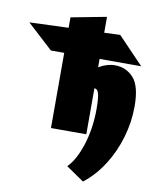

<svg xmlns="http://www.w3.org/2000/svg" viewBox="-296 -809 937 1177"><g transform="rotate(10 172.5 -221.0)"><path d="M535 -219Q535 -122 506.5 -25Q478 72 425.5 153.5Q373 235 303 289L192 213Q243 162 275.5 59Q308 -44 308 -163Q308 -225 301 -255.5Q294 -286 274 -286H273V0H53V-468H-30L-190 -615L53 -624V-689L273 -731V-632L372 -636L532 -469H273V-417Q324 -447 373 -447Q443 -447 489 -396.5Q535 -346 535 -219Z"/></g></svg>

Font: Ysabeau Black
Style: Regular
Weight: 900
Designer: Christian Thalmann (Catharsis Fonts)
Version: Version 0.003